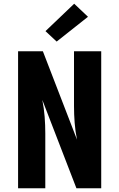

<svg xmlns="http://www.w3.org/2000/svg" viewBox="-20 -1010 640 1030"><path d="M77 0V-735H210L393 -261Q384 -306 380.5 -351Q377 -396 377 -441V-735H523V0H390L207 -474Q216 -429 219.5 -384Q223 -339 223 -294V0ZM284 -787 224 -843 378 -990 452 -920Z"/></svg>

Font: Iosevka SS04 Heavy Extended
Style: Regular
Weight: 900
Width: 7
Monospace: yes
Designer: Belleve Invis
Foundry: Belleve Invis
Version: Version 19.0.0; ttfautohint (v1.8.4)